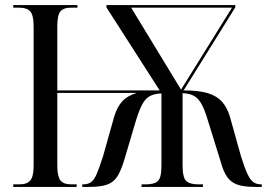

<svg xmlns="http://www.w3.org/2000/svg" viewBox="-20 -734 1048 754"><path d="M32 0V-10H56Q87 -10 99.5 -26Q112 -42 112 -83V-631Q112 -674 99 -689Q86 -704 53 -704H32V-714H284V-704H260Q229 -704 217 -689Q205 -674 205 -631V-379H607L398 -705V-714H904V-705L701 -379Q761 -379 796.5 -368Q832 -357 851.5 -335Q871 -313 882 -279L927 -118Q941 -74 952 -50.5Q963 -27 975.5 -18.5Q988 -10 1005 -10H1008V0H981Q939 0 913.5 -8.5Q888 -17 872.5 -38.5Q857 -60 846 -101L797 -259Q785 -300 772.5 -323.5Q760 -347 742.5 -357Q725 -367 697 -368V-85Q697 -37 711 -23.5Q725 -10 759 -10H777V0H536V-10H552Q586 -10 600 -23Q614 -36 614 -83V-367Q585 -366 567.5 -356Q550 -346 538 -323Q526 -300 514 -261L468 -106Q455 -63 440 -40Q425 -17 399 -8.5Q373 0 330 0H303V-10H306Q326 -10 338 -19Q350 -28 360 -51.5Q370 -75 384 -118L429 -278Q440 -314 460 -336Q480 -358 517 -369H205V-83Q205 -42 217 -26Q229 -10 260 -10H281V0ZM691 -382 891 -704H495Z"/></svg>

Font: Noto Serif Display Condensed
Style: Regular
Weight: 400
Width: 3
Designer: Monotype Design Team
Foundry: Monotype Imaging Inc.
Version: Version 2.009